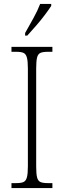

<svg xmlns="http://www.w3.org/2000/svg" viewBox="-20 -951 324 971"><path d="M38 0V-25H63Q87 -25 99 -30.5Q111 -36 116 -54Q121 -72 121 -109V-605Q121 -642 116 -660Q111 -678 99 -683.5Q87 -689 63 -689H38V-714H245V-689H221Q197 -689 184.5 -683.5Q172 -678 167.5 -660Q163 -642 163 -605V-109Q163 -72 167.5 -54Q172 -36 184.5 -30.5Q197 -25 221 -25H245V0ZM107 -784Q129 -823 149.5 -860Q170 -897 183 -931H239V-921Q228 -904 207.5 -876.5Q187 -849 162.5 -821Q138 -793 118 -771H107Z"/></svg>

Font: Noto Serif Bengali Condensed ExtraLight
Style: Regular
Weight: 200
Width: 3
Designer: Juan Bruce, Universal Thirst, Indian Type Foundry and the Monotype Design Team.
Foundry: Monotype Imaging Inc.
Version: Version 2.003; ttfautohint (v1.8.4.7-5d5b)